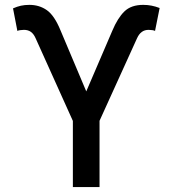

<svg xmlns="http://www.w3.org/2000/svg" viewBox="-20 -757 699 777"><path d="M274.9 0V-267.6L124 -602.5Q116.2 -620.1 104.7 -628.2Q93.3 -636.2 76.7 -636.2Q69.8 -636.2 61.8 -635Q53.7 -633.8 50.3 -631.8L32.7 -723.1Q49.3 -730.5 64.7 -733.9Q80.1 -737.3 99.1 -737.3Q139.2 -737.3 169.7 -715.8Q200.2 -694.3 224.6 -634.8L329.1 -387.2L434.6 -632.8Q456.1 -684.1 483.4 -710.7Q510.7 -737.3 559.6 -737.3Q577.6 -737.3 593.5 -734.1Q609.4 -731 626 -724.6L607.4 -631.8Q604.5 -633.8 596.7 -635Q588.9 -636.2 581.5 -636.2Q565.4 -636.2 554 -627.9Q542.5 -619.6 534.7 -602.5L382.8 -268.1V0Z"/></svg>

Font: Inter 24pt Medium
Style: Regular
Weight: 500
Designer: Rasmus Andersson
Foundry: rsms
Version: Version 4.001;git-66647c0bb